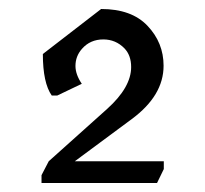

<svg xmlns="http://www.w3.org/2000/svg" viewBox="-20 -777 461 431"><path d="M207 -756.8Q275.4 -756.8 311 -719.2Q347.2 -681.2 347.2 -629.4Q347.2 -562.5 275.9 -509.8L147.9 -415H347.7V-397.5L332.5 -366.2H73.2V-383.8L89.4 -415L220.7 -532.7Q274.4 -581.1 274.4 -626.5Q274.4 -652.8 259.3 -668.5Q239.7 -688.5 211.9 -688.5Q182.6 -688.5 164.1 -667.5Q149.4 -650.9 149.4 -628.9Q149.4 -609.9 163.6 -588.9L108.4 -562.5H96.2Q76.2 -590.8 76.2 -655.8Z"/></svg>

Font: Nova Cut
Style: Book
Weight: 400
Version: Version 2.000